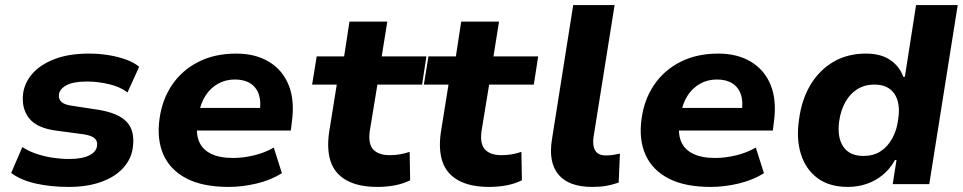

<svg xmlns="http://www.w3.org/2000/svg" viewBox="-20 -725 3793 756"><path d="M251 11Q179 11 120 -2.5Q61 -16 24 -44L68 -146Q92 -130 123 -119.5Q154 -109 187.5 -104Q221 -99 251 -99Q303 -99 331 -113Q359 -127 362 -150Q365 -169 353 -180Q341 -191 311 -196L199 -211Q125 -221 94.5 -259.5Q64 -298 71 -357Q77 -400 107.5 -435Q138 -470 194 -492Q250 -514 331 -514Q370 -514 407 -508Q444 -502 476 -490.5Q508 -479 528 -462L482 -361Q454 -383 409.5 -393.5Q365 -404 322 -404Q269 -404 242 -389.5Q215 -375 212 -353Q210 -335 221.5 -324Q233 -313 261 -309L366 -293Q446 -280 479 -245Q512 -210 503 -144Q497 -98 464 -62.5Q431 -27 376.5 -8Q322 11 251 11Z M881 11Q778 11 714 -22.5Q650 -56 623.5 -116Q597 -176 608 -256Q618 -332 657 -390Q696 -448 760.5 -481Q825 -514 910 -514Q986 -514 1039.5 -481.5Q1093 -449 1117 -389Q1141 -329 1129 -243L1125 -211H730L744 -300H1017L1002 -282Q1009 -323 999.5 -352Q990 -381 966 -396.5Q942 -412 905 -412Q868 -412 838 -395Q808 -378 789 -348Q770 -318 763 -278L759 -253Q750 -203 763 -170Q776 -137 810 -120Q844 -103 898 -103Q938 -103 981 -113.5Q1024 -124 1058 -144L1090 -43Q1045 -15 989 -2Q933 11 881 11Z M1467 11Q1391 11 1344.5 -15Q1298 -41 1282 -89Q1266 -137 1276 -205L1306 -392H1209L1227 -503H1335L1356 -640H1505L1483 -503H1659L1642 -392H1466L1436 -209Q1429 -159 1449.5 -136.5Q1470 -114 1516 -114Q1536 -114 1555.5 -117.5Q1575 -121 1593 -127L1595 -15Q1566 -1 1533.5 5Q1501 11 1467 11Z M1907 11Q1831 11 1784.5 -15Q1738 -41 1722 -89Q1706 -137 1716 -205L1746 -392H1649L1667 -503H1775L1796 -640H1945L1923 -503H2099L2082 -392H1906L1876 -209Q1869 -159 1889.5 -136.5Q1910 -114 1956 -114Q1976 -114 1995.5 -117.5Q2015 -121 2033 -127L2035 -15Q2006 -1 1973.5 5Q1941 11 1907 11Z M2312 11Q2220 11 2179.5 -37Q2139 -85 2153 -174L2237 -705H2400L2317 -185Q2314 -162 2318 -146Q2322 -130 2333.5 -121.5Q2345 -113 2365 -113Q2380 -113 2393.5 -115Q2407 -117 2421 -120L2416 -6Q2389 3 2366 7Q2343 11 2312 11Z M2779 11Q2676 11 2612 -22.5Q2548 -56 2521.5 -116Q2495 -176 2506 -256Q2516 -332 2555 -390Q2594 -448 2658.5 -481Q2723 -514 2808 -514Q2884 -514 2937.5 -481.5Q2991 -449 3015 -389Q3039 -329 3027 -243L3023 -211H2628L2642 -300H2915L2900 -282Q2907 -323 2897.5 -352Q2888 -381 2864 -396.5Q2840 -412 2803 -412Q2766 -412 2736 -395Q2706 -378 2687 -348Q2668 -318 2661 -278L2657 -253Q2648 -203 2661 -170Q2674 -137 2708 -120Q2742 -103 2796 -103Q2836 -103 2879 -113.5Q2922 -124 2956 -144L2988 -43Q2943 -15 2887 -2Q2831 11 2779 11Z M3319 11Q3245 11 3198.5 -24Q3152 -59 3133.5 -118.5Q3115 -178 3126 -253Q3136 -332 3171 -390.5Q3206 -449 3261.5 -481.5Q3317 -514 3390 -514Q3448 -514 3485 -489Q3522 -464 3537 -422L3543 -423L3587 -705H3751L3639 0H3495L3510 -95H3504Q3484 -59 3455 -35.5Q3426 -12 3391 -0.5Q3356 11 3319 11ZM3380 -111Q3419 -111 3447 -129Q3475 -147 3493.5 -180.5Q3512 -214 3517 -258Q3526 -320 3501.5 -356Q3477 -392 3422 -392Q3385 -392 3356 -374Q3327 -356 3308.5 -323Q3290 -290 3284 -246Q3276 -184 3300.5 -147.5Q3325 -111 3380 -111Z"/></svg>

Font: Nunito Sans 7pt ExtraBold
Style: Italic
Weight: 800
Italic angle: -9°
Designer: Vernon Adams
Foundry: Vernon Adams
Version: Version 3.101;gftools[0.9.27]